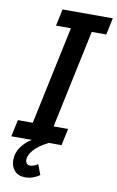

<svg xmlns="http://www.w3.org/2000/svg" viewBox="-97 -742 605 990"><g transform="rotate(10 205.5 -247.0)"><path d="M1 0 20 -88H98L207 -602H129L148 -690H411L392 -602H316L207 -88H283L264 0ZM32 120Q32 81 54.5 49.5Q77 18 109 0H197Q145 27 121.5 54.5Q98 82 98 106Q98 116 104 124Q110 132 122 132Q142 132 163 117L183 171Q168 182 148.5 189Q129 196 108 196Q70 196 51 173Q32 150 32 120Z"/></g></svg>

Font: Radio Canada Condensed Medium
Style: Italic
Weight: 500
Width: 3
Italic angle: -12°
Designer: Charles Daoud, Etienne Aubert Bonn, Alexandre Saumier Demers, Jacques Le Bailly
Foundry: Radio-Canada
Version: Version 2.104; ttfautohint (v1.8.4.7-5d5b);gftools[0.9.28.de